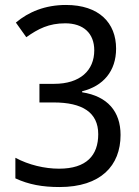

<svg xmlns="http://www.w3.org/2000/svg" viewBox="-20 -744 560 774"><path d="M448 -548C448 -652 379 -724 246 -724C162 -724 95 -696 44 -653L86 -594C134 -628 177 -650 243 -650C316 -650 360 -610 360 -541C360 -460 303 -406 198 -406H139V-331H196C312 -331 376 -291 376 -203C376 -118 329 -64 218 -64C160 -64 96 -79 42 -108V-25C96 0 151 10 220 10C386 10 466 -76 466 -200C466 -294 414 -356 311 -372V-376C396 -397 448 -457 448 -548Z"/></svg>

Font: Noto Sans Arabic UI SmCn
Style: Regular
Weight: 400
Width: 4
Designer: Monotype Design Team, Nadine Chahine and Nizar Qandah
Foundry: Monotype Imaging Inc.
Version: Version 2.010